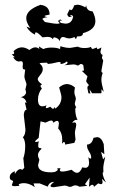

<svg xmlns="http://www.w3.org/2000/svg" viewBox="-20 -782 484 807"><path d="M205.6 4.9Q192.4 4.9 192.4 -0.5Q192.4 -5.9 207.5 -17.6Q187.5 -17.6 180.7 2.4L146.5 -11.2H121.1L126 4.4Q102.1 -12.2 81.1 -12.2Q67.9 -12.2 58.6 -7.3L61.5 -1L42.5 0.5Q29.8 0.5 29.8 -4.9L35.2 -19Q35.2 -22.5 28.1 -24.9Q21 -27.3 21 -37.1Q21 -53.7 42 -62.5L42.5 -50.8Q54.7 -71.3 65.9 -71.3L74.2 -68.4L82 -76.7L78.1 -117.2Q85.9 -138.7 85.9 -168.5Q85.9 -192.4 76.2 -205.1Q86.9 -215.3 86.9 -238.3L80.1 -296.9Q80.1 -318.4 91.8 -321.3L84.5 -351.6L91.8 -349.6Q87.4 -369.6 67.4 -373.5Q86.4 -377.9 89.8 -392.6L86.9 -407.2L91.3 -426.3Q91.3 -430.2 89.8 -434.1Q82.5 -452.1 82.5 -461.9L85.9 -490.2L83 -489.7Q75.2 -489.7 75.2 -501L76.2 -514.2Q76.2 -524.9 67.9 -524.9L59.1 -523.4Q46.9 -523.4 35.2 -541L42 -542L28.8 -553.7Q39.6 -553.7 39.6 -559.1L37.1 -567.4Q54.2 -583 72.3 -583Q86.4 -583 103.5 -571.8Q117.7 -583 128.4 -583Q137.2 -583 145.5 -576.2L143.1 -586.9L162.1 -575.7Q174.3 -582 196.3 -582Q220.2 -582 232.4 -575.7L233.9 -587.9Q254.9 -580.6 274.4 -580.6L306.6 -585.9Q318.8 -580.1 334 -580.1Q353 -580.1 362.3 -585Q364.3 -576.2 370.6 -576.2L386.7 -582.5L389.2 -575.2Q393.1 -575.2 406.2 -582.5L402.3 -565.4Q402.3 -554.7 411.1 -551.3L408.7 -539.6Q408.7 -534.2 411.1 -533Q413.6 -531.7 413.6 -525.9L406.2 -484.4Q406.2 -476.1 412.1 -476.1Q406.2 -462.9 406.2 -445.8Q406.2 -432.6 416 -396L406.7 -407.2L406.2 -390.1H367.2L356 -406.7L359.9 -388.7L351.6 -390.1L347.2 -412.1Q347.2 -418.5 350.1 -420.2Q353 -421.9 353 -424.3Q353 -426.3 347.7 -431.6Q342.3 -437 342.3 -442.4L347.7 -461.4L324.2 -483.9L333 -485.8L330.1 -508.3Q325.2 -513.2 320.8 -513.2Q316.9 -513.2 314 -510Q311 -506.8 307.1 -506.8Q303.2 -506.8 300.3 -509Q297.4 -511.2 287.6 -511.2L251 -507.8Q264.2 -513.7 264.2 -519L261.2 -523.9Q248.5 -513.7 234.4 -512.7L234.9 -516.6Q234.9 -521.5 229.5 -521.5Q224.1 -521.5 211.4 -518.1Q198.7 -514.6 181.2 -513.2L177.7 -518.6Q146.5 -518.6 146.5 -515.1Q146.5 -514.6 148.4 -513.2Q159.7 -504.9 159.7 -490.7Q159.7 -479.5 149.2 -467.3Q138.7 -455.1 138.7 -449.7Q138.7 -439.5 156.7 -427.7Q150.4 -424.8 150.4 -420.4Q150.4 -415.5 156.2 -410.6Q139.6 -389.6 139.6 -363.8Q139.6 -335 158.2 -335Q165.5 -335 175.8 -339.4Q172.4 -334.5 172.4 -330.1Q172.4 -327.6 175.8 -327.6Q180.2 -327.6 191.4 -333.5Q199.2 -324.7 203.1 -324.7Q207 -324.7 208 -332L212.9 -325.7Q238.3 -343.8 238.3 -373.5Q238.3 -382.8 228.5 -414.6Q245.6 -428.7 261.2 -428.7Q277.8 -428.7 294.9 -414.6L292.5 -396.5Q292.5 -386.2 295.7 -379.4Q298.8 -372.6 298.8 -365.7L294.4 -347.2Q294.4 -338.9 300.8 -331.1Q296.4 -330.1 296.4 -320.8Q296.4 -298.8 305.7 -277.3L300.8 -278.3Q292 -278.3 283.2 -265.6L292 -267.6Q300.3 -267.6 300.3 -258.3Q300.3 -250.5 297.6 -240.7Q294.9 -231 294.9 -220.7L297.4 -194.8L292.5 -181.6L253.9 -174.3Q253.4 -185.1 249 -185.1Q245.6 -185.1 240.7 -177.7L241.7 -192.4Q241.7 -224.6 224.6 -241.7L227.5 -261.7Q227.5 -273.9 220.2 -273.9Q213.9 -273.9 203.1 -266.1Q203.1 -275.4 195.8 -275.4Q188 -275.4 171.4 -266.6L150.4 -272L142.6 -202.6Q127.4 -190.4 127.4 -186.5L130.4 -185.1Q137.7 -185.1 144 -188.5Q140.6 -182.1 140.6 -169.4Q140.6 -159.7 147.5 -159.7Q154.3 -159.7 154.3 -157.7Q154.3 -156.2 152.3 -154.3Q139.6 -141.6 139.6 -131.3Q139.6 -122.6 145.5 -110.4L140.1 -88.4Q140.1 -57.6 195.3 -57.6Q208 -57.6 215.3 -61.5Q222.7 -65.4 222.7 -69.8L220.7 -74.7H234.4L231.4 -66.9Q231.4 -61 242.2 -61Q254.9 -61 281.2 -68.4Q293.9 -55.7 303.7 -55.7Q316.9 -55.7 325.7 -78.6L337.9 -76.7Q354.5 -76.7 354.5 -98.6L351.6 -121.6Q357.4 -115.2 360.4 -115.2Q363.3 -115.2 363.3 -121.1Q363.3 -130.9 354.5 -144.5Q351.1 -149.9 348.4 -156Q345.7 -162.1 345.7 -174.3Q366.2 -174.8 373 -202.6L387.2 -205.6Q406.2 -205.6 416 -176.3L418.5 -133.8L404.8 -144L413.1 -112.3L422.4 -123.5Q414.1 -87.4 414.1 -76.2L414.6 -58.1Q411.6 -58.1 411.6 -54.2Q411.6 -41.5 425.3 -14.6L408.7 -30.3L411.1 -17.1Q411.1 -7.8 403.8 -7.8L392.6 -11.2L375 3.4Q373.5 -5.4 368.2 -5.4Q363.8 -5.4 354 2.9L356.9 -35.6L336.9 -7.8L347.2 -1L314.5 2.9Q304.7 -2.9 296.4 -2.9Q290 -2.9 285.2 0.2Q280.3 3.4 274.4 3.4Q269 3.4 263.9 0.7Q258.8 -2 251.5 -2ZM149.9 -761.7Q188.5 -757.3 188.5 -720.7Q167.5 -717.3 167.5 -714.4Q167.5 -712.4 178.7 -710L165 -707L157.7 -702.6L168.9 -689.5Q206.1 -682.1 221.2 -682.1Q230.5 -682.1 230.5 -685.1Q230.5 -687.5 223.6 -692.9Q229 -699.7 233.4 -699.7Q236.8 -699.7 240.7 -695.8L229 -694.8L235.8 -685.5L254.9 -682.6Q283.7 -682.6 287.6 -714.8L278.8 -718.8L274.4 -715.3Q274.4 -713.4 285.2 -713.4L273.9 -710.4Q264.6 -710.4 262.7 -722.7L272.9 -742.7L278.3 -739.3Q285.2 -739.3 292 -759.8L304.7 -762.2Q318.8 -762.2 338.9 -751L341.8 -759.8Q345.2 -734.9 369.1 -734.4Q380.9 -711.4 380.9 -693.4Q380.9 -656.7 328.6 -642.6V-642.1Q328.6 -628.9 309.1 -628.9H303.7Q301.3 -618.7 298.8 -618.7Q296.4 -618.7 293 -626.5Q281.2 -620.6 270.5 -620.6Q263.2 -620.6 256.3 -623.5Q249.5 -626.5 244.6 -626.5Q233.4 -626.5 231 -607.9Q228 -621.6 206.5 -625.5L201.7 -617.2Q197.3 -627 178.2 -627L158.2 -625Q138.7 -646 131.3 -646Q127.4 -646 127.4 -639.6V-636.2Q103.5 -647.5 91.3 -669.9L107.4 -664.1Q90.3 -687 90.3 -705.6Q90.3 -740.2 149.9 -761.7Z"/></svg>

Font: Truetypewriter PolyglOTT
Style: Regular
Weight: 400
Designer: Sergey Beatoff a.k.a. Sam_T
Version: Version 3.76